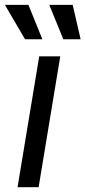

<svg xmlns="http://www.w3.org/2000/svg" viewBox="-41 -781 356 801"><path d="M32.2 0 122.6 -545.9H210.4L120.1 0ZM223.1 -617.2 164.6 -760.7H262.2L295.4 -617.2ZM63.5 -617.2 -20.5 -760.7H77.6L135.7 -617.2Z"/></svg>

Font: Inter Variable
Style: Italic
Weight: 400
Italic angle: -9.39999°
Designer: Rasmus Andersson
Foundry: rsms
Version: Version 4.001;git-9221beed3